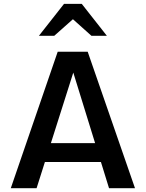

<svg xmlns="http://www.w3.org/2000/svg" viewBox="-20 -987 765 1007"><path d="M36.6 0 282.7 -715.8H439.9L688 0H551.8L357.9 -627.4H371.1L171.9 0ZM164.1 -137.2 190.9 -236.3H534.7L560.5 -137.2ZM184.1 -799.3 315.9 -966.8H408.7L540.5 -799.3H459.5L343.3 -903.3H381.8L264.6 -799.3Z"/></svg>

Font: Monda SemiBold
Style: Regular
Weight: 600
Designer: Vernon Adams
Foundry: Vernon Adams
Version: Version 2.200